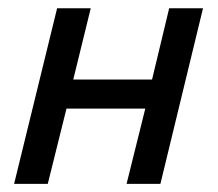

<svg xmlns="http://www.w3.org/2000/svg" viewBox="-20 -451 536 471"><path d="M336.4 -184.6H143.1L97.2 0H14.6L120.1 -430.7H202.6L159.7 -255.9H353L395 -430.7H478L373.5 0H290.5Z"/></svg>

Font: PT Astra Sans
Style: Italic
Weight: 400
Italic angle: -16°
Designer: A.Korolkova, I. Chaeva
Foundry: ParaType Ltd
Version: Version 1.001; ttfautohint (v1.6)